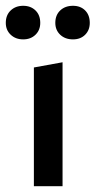

<svg xmlns="http://www.w3.org/2000/svg" viewBox="-32 -643 330 663"><path d="M85 0V-410L184 -428V0ZM48 -507Q22 -507 5 -523Q-12 -539 -12 -564Q-12 -591 5 -607Q22 -623 48 -623Q74 -623 90.5 -607Q107 -591 107 -564Q107 -539 90.5 -523Q74 -507 48 -507ZM220 -507Q193 -507 176 -523Q159 -539 159 -564Q159 -591 176 -607Q193 -623 220 -623Q246 -623 262 -607Q278 -591 278 -564Q278 -539 262 -523Q246 -507 220 -507Z"/></svg>

Font: Ysabeau Infant SemiBold
Style: Regular
Weight: 600
Designer: Christian Thalmann (Catharsis Fonts)
Version: Version 2.002; featfreeze: ss01,ss02,lnum